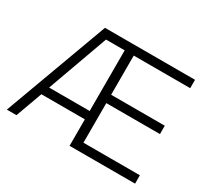

<svg xmlns="http://www.w3.org/2000/svg" viewBox="-148 -969 1281 1193"><g transform="rotate(30 493.0 -372.5)"><path d="M17 0 291 -745H937V-685H532V-404H917V-344H532V-60H937V0H467V-190H155L86 0ZM176 -250H467V-685H333Z"/></g></svg>

Font: Plus Jakarta Sans Light
Style: Regular
Weight: 300
Designer: Gumpita Rahayu
Foundry: Tokotype
Version: Version 2.006; ttfautohint (v1.8.4.7-5d5b)